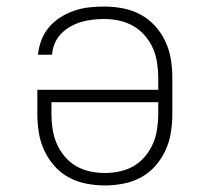

<svg xmlns="http://www.w3.org/2000/svg" viewBox="-20 -558 640 586"><path d="M300 8Q272 8 243.5 2.5Q215 -3 190 -16.5Q165 -30 146 -51.5Q127 -73 115 -99Q103 -125 98.5 -153.5Q94 -182 94 -210V-284H463V-320Q463 -343 459.5 -366Q456 -389 447 -410Q438 -431 422.5 -449Q407 -467 387 -478.5Q367 -490 344.5 -495Q322 -500 298 -500Q281 -500 263 -498Q245 -496 228 -491Q211 -486 195 -477Q179 -468 166.5 -455Q154 -442 147 -425.5Q140 -409 139 -391H96Q98 -414 106.5 -436Q115 -458 130 -475.5Q145 -493 165 -505.5Q185 -518 207 -525.5Q229 -533 252 -535.5Q275 -538 298 -538Q327 -538 355.5 -532.5Q384 -527 409 -513.5Q434 -500 453.5 -478.5Q473 -457 485 -431Q497 -405 501.5 -377Q506 -349 506 -320V-210Q506 -182 501.5 -153.5Q497 -125 485 -99Q473 -73 454 -51.5Q435 -30 410 -16.5Q385 -3 356.5 2.5Q328 8 300 8ZM300 -30Q323 -30 346 -35Q369 -40 388.5 -51.5Q408 -63 423 -81Q438 -99 447 -120Q456 -141 459.5 -164Q463 -187 463 -210V-246H137V-210Q137 -187 140.5 -164Q144 -141 153 -120Q162 -99 177 -81Q192 -63 211.5 -51.5Q231 -40 254 -35Q277 -30 300 -30Z"/></svg>

Font: Iosevka Curly Slab XLtEx
Style: Regular
Weight: 200
Width: 7
Monospace: yes
Designer: Belleve Invis
Foundry: Belleve Invis
Version: Version 11.1.0; ttfautohint (v1.8.3)